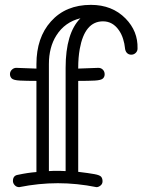

<svg xmlns="http://www.w3.org/2000/svg" viewBox="-20 -768 586 790"><path d="M311 -692.9Q246.6 -677.2 211.9 -622.1Q181.2 -573.7 181.2 -503.9V-64Q189.9 -64.9 199.2 -64.9Q216.3 -64.9 229 -64.9Q241.7 -64.9 250 -64V-488.8Q250 -631.8 311 -692.9ZM377 2Q296.4 -14.2 218 -14.2Q139.6 -14.2 59.1 2Q47.9 2 40.5 -6.1Q33.2 -14.2 33.2 -23.4Q33.2 -45.9 54.2 -48.8Q95.2 -57.6 129.9 -60.1V-435.1Q88.9 -435.1 62 -436.5Q35.2 -438 28.1 -445.3Q21 -452.6 21 -463.1Q21 -473.6 28.8 -481.2Q36.6 -488.8 46.9 -488.8H47.9L129.9 -485.8V-503.9Q129.9 -613.3 189.5 -679.7Q250.5 -748 354 -748Q441.4 -748 496.6 -691.9Q547.9 -639.6 545.9 -568.8V-567.9Q545.9 -557.6 538.3 -550.3Q530.8 -543 520 -543Q509.3 -543 502.2 -550.3Q495.1 -557.6 493.9 -572.5Q492.7 -587.4 486.6 -607.4Q480.5 -627.4 469.2 -643.6Q443.8 -680.2 403.8 -680.2Q328.6 -680.2 308.1 -566.4Q301.8 -531.2 301.8 -488.8V-485.8L383.8 -488.8H384.8Q395.5 -488.8 402.8 -481.7Q410.2 -474.6 410.6 -463.6Q411.1 -452.6 403.8 -445.3Q396.5 -438 370.1 -436.5Q343.8 -435.1 301.8 -435.1V-61Q346.2 -55.7 368.7 -51.5Q391.1 -47.4 396.5 -40.3Q401.9 -33.2 401.9 -22.2Q401.9 -11.2 393.6 -4.6Q385.3 2 377 2Z"/></svg>

Font: Ribeye Marrow
Style: Regular
Weight: 400
Designer: Astigmatic (AOETI)
Foundry: Astigmatic (AOETI)
Version: Version 1.000